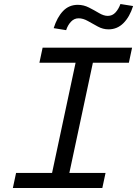

<svg xmlns="http://www.w3.org/2000/svg" viewBox="-20 -935 690 955"><path d="M223 0 372 -698H458L309 0ZM192 -698H637L621 -623H176ZM60 -75H505L489 0H44ZM309 -785 247 -795Q264 -849 293.5 -880Q323 -911 367 -911Q396 -911 422.5 -897.5Q449 -884 472.5 -870Q496 -856 516 -856Q539 -856 554.5 -873Q570 -890 579 -915L642 -905Q625 -851 594 -820Q563 -789 520 -789Q492 -789 466.5 -803Q441 -817 417 -830.5Q393 -844 371 -844Q349 -844 333 -827Q317 -810 309 -785Z"/></svg>

Font: Azeret Mono Thin Light
Style: Italic
Weight: 300
Italic angle: -12°
Version: Version 1.002